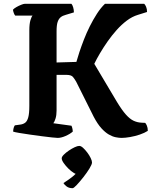

<svg xmlns="http://www.w3.org/2000/svg" viewBox="-20 -724 806 1008"><path d="M283 0Q276 0 252.5 -2.5Q229 -5 198.5 -9Q168 -13 136.5 -17.5Q105 -22 81.5 -26Q58 -30 49 -33Q49 -42 51.5 -51.5Q54 -61 58 -66L87 -70Q102 -72 112.5 -80Q123 -88 128.5 -108.5Q134 -129 134 -168V-565Q134 -599 140 -618.5Q146 -638 151 -642H60Q56 -646 52.5 -655.5Q49 -665 48 -673Q54 -680 66.5 -687Q79 -694 91.5 -699Q104 -704 110 -704H355Q360 -699 364 -686Q368 -673 368 -659L325 -646Q309 -642 298.5 -633.5Q288 -625 282.5 -608.5Q277 -592 277 -560V-396L381 -399Q387 -421 397 -451Q407 -481 420.5 -516Q434 -551 451.5 -586Q469 -621 489 -652Q509 -683 531 -704H737Q742 -700 747 -688.5Q752 -677 752 -661L704 -646Q674 -637 646 -616Q618 -595 592.5 -566.5Q567 -538 545 -506.5Q523 -475 505 -444.5Q487 -414 475 -389L594 -189Q620 -146 641 -122.5Q662 -99 681.5 -90Q701 -81 722 -80L742 -79Q746 -76 751 -64.5Q756 -53 756 -37Q739 -26 714 -17.5Q689 -9 663 -4.5Q637 0 618 0Q605 0 587.5 -3.5Q570 -7 551 -18Q532 -29 512 -51Q492 -73 472 -111L380 -295Q372 -309 363 -320Q354 -331 328 -331H277V-143Q277 -119 271.5 -101.5Q266 -84 260 -77L355 -64Q357 -61 359.5 -51.5Q362 -42 362 -33Q347 -20 324 -10Q301 0 283 0ZM361 264Q342 264 330 255Q318 246 313 237Q334 224 357 206.5Q380 189 393 169L394 194Q384 194 368.5 184.5Q353 175 338.5 160.5Q324 146 314 131.5Q304 117 304 107Q304 99 315 88Q326 77 341.5 66.5Q357 56 372 49Q387 42 396 42Q405 42 416 52Q427 62 438 76.5Q449 91 456 105.5Q463 120 463 129Q463 139 449.5 161Q436 183 417.5 206.5Q399 230 383 247Q367 264 361 264Z"/></svg>

Font: Texturina Medium 12pt
Style: Bold
Weight: 700
Version: Version 1.002